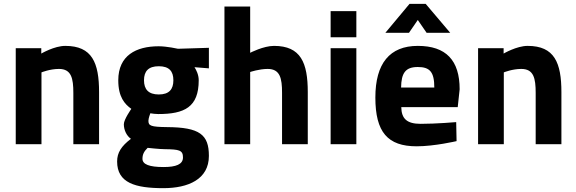

<svg xmlns="http://www.w3.org/2000/svg" viewBox="-20 -751 3001 1000"><path d="M196 -374C196 -374 240 -392 287 -392C352 -392 362 -343 362 -267V0H496V-271C496 -424 460 -512 320 -512C263 -512 195 -472 195 -472V-500H62V0H196Z M807 -259C753 -259 730 -286 730 -333C730 -380 753 -406 807 -406C861 -406 883 -380 883 -333C883 -286 861 -259 807 -259ZM839 26C913 27 933 31 933 69C933 105 897 119 832 119C757 119 722 105 722 76C722 51 732 36 749 19C749 19 811 26 839 26ZM831 229C960 229 1068 183 1068 61C1068 -50 1020 -88 850 -89C765 -90 753 -96 753 -122C753 -135 763 -161 763 -161C772 -159 793 -157 804 -157C941 -157 1015 -193 1015 -333C1015 -362 1002 -387 993 -401L1068 -395V-502L907 -497C907 -497 850 -510 806 -510C689 -510 596 -462 596 -333C596 -246 629 -209 664 -184C664 -184 625 -129 625 -104C625 -73 640 -43 662 -28C612 10 590 44 590 90C590 202 685 229 831 229Z M1283 -376C1283 -376 1330 -392 1374 -392C1439 -392 1449 -343 1449 -268V0H1583V-271C1583 -424 1547 -512 1407 -512C1352 -512 1283 -476 1283 -476V-717H1149V0H1283Z M1836 -557V-693H1702V-557ZM1836 0V-500H1702V0Z M2110 -580 2156 -647 2202 -580H2325L2197 -731H2113L1987 -580ZM2069 -295C2070 -371 2092 -402 2156 -402C2219 -402 2242 -376 2242 -295H2069ZM2171 -106C2099 -106 2071 -133 2070 -193H2364L2374 -286C2374 -437 2303 -512 2156 -512C2010 -512 1935 -421 1935 -243C1935 -63 1999 11 2150 11C2243 11 2358 -16 2358 -16L2356 -115C2356 -115 2253 -106 2171 -106Z M2604 -374C2604 -374 2648 -392 2695 -392C2760 -392 2770 -343 2770 -267V0H2904V-271C2904 -424 2868 -512 2728 -512C2671 -512 2603 -472 2603 -472V-500H2470V0H2604Z"/></svg>

Font: RazerF5
Style: Bold
Weight: 700
Foundry: Razer Inc.
Version: Version 2